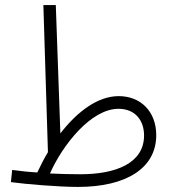

<svg xmlns="http://www.w3.org/2000/svg" viewBox="-20 -724 677 757"><path d="M288 13C476 13 596 -60 596 -191C596 -284 535 -345 448 -345C367 -345 286 -286 218 -198L200 -704H151L169 -124C154 -99 140 -72 127 -44C91 -46 58 -50 28 -54L23 -6C79 2 211 13 288 13ZM447 -295C516 -295 548 -246 548 -190C548 -81 438 -37 297 -37C257 -37 216 -38 177 -40C227 -153 339 -295 447 -295Z"/></svg>

Font: Noto Sans Arabic UI XCn Lt
Style: Regular
Weight: 300
Width: 2
Designer: Monotype Design Team, Nadine Chahine and Nizar Qandah
Foundry: Monotype Imaging Inc.
Version: Version 2.010